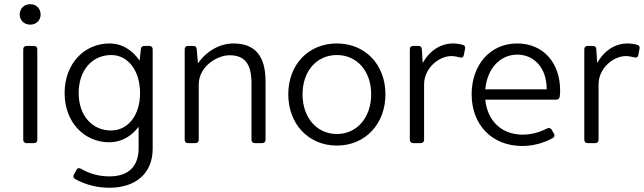

<svg xmlns="http://www.w3.org/2000/svg" viewBox="-20 -676 3042 907"><path d="M123 -559.6C151.4 -559.6 171.9 -580.1 171.9 -607.4C171.9 -635.7 151.4 -656.2 123 -656.2C93.8 -656.2 73.2 -635.7 73.2 -607.4C73.2 -580.1 93.8 -559.6 123 -559.6ZM89.8 -443.4V-15.6C89.8 -5.9 95.7 0 105.5 0H140.6C150.4 0 156.2 -5.9 156.2 -15.6V-443.4C156.2 -453.1 150.4 -459 140.6 -459H105.5C95.7 -459 89.8 -453.1 89.8 -443.4Z M645.5 -444.3 639.6 -389.6C606.4 -437.5 558.6 -470.7 497.1 -470.7C378.9 -470.7 285.2 -376 285.2 -236.3C285.2 -97.7 378.9 -3.9 496.1 -3.9C554.7 -3.9 601.6 -33.2 634.8 -77.1V23.4C634.8 109.4 587.9 157.2 497.1 157.2C451.2 157.2 405.3 146.5 362.3 121.1C353.5 116.2 345.7 117.2 340.8 127L329.1 148.4C324.2 157.2 326.2 165 335 169.9C385.7 197.3 438.5 210.9 497.1 210.9C621.1 210.9 701.2 142.6 701.2 27.3V-443.4C701.2 -453.1 695.3 -459 685.5 -459H662.1C652.3 -459 646.5 -454.1 645.5 -444.3ZM504.9 -59.6C414.1 -59.6 351.6 -131.8 351.6 -236.3C351.6 -342.8 414.1 -416 505.9 -416C585 -416 641.6 -341.8 641.6 -236.3C641.6 -131.8 585 -59.6 504.9 -59.6Z M1083 -470.7C1020.5 -470.7 957 -436.5 917 -378.9H915L909.2 -444.3C908.2 -454.1 903.3 -459 893.6 -459H868.2C858.4 -459 852.5 -453.1 852.5 -443.4V-15.6C852.5 -5.9 858.4 0 868.2 0H903.3C913.1 0 918.9 -5.9 918.9 -15.6V-277.3C918.9 -361.3 1004.9 -415 1064.5 -415C1136.7 -415 1168 -373 1168 -283.2V-15.6C1168 -5.9 1173.8 0 1183.6 0H1218.8C1228.5 0 1234.4 -5.9 1234.4 -15.6V-292C1234.4 -409.2 1186.5 -470.7 1083 -470.7Z M1571.3 11.7C1705.1 11.7 1800.8 -89.8 1800.8 -230.5C1800.8 -371.1 1705.1 -470.7 1571.3 -470.7C1437.5 -470.7 1341.8 -371.1 1341.8 -230.5C1341.8 -89.8 1437.5 11.7 1571.3 11.7ZM1571.3 -43C1476.6 -43 1409.2 -120.1 1409.2 -230.5C1409.2 -340.8 1476.6 -416 1571.3 -416C1666 -416 1733.4 -340.8 1733.4 -230.5C1733.4 -120.1 1666 -43 1571.3 -43Z M2120.1 -470.7C2064.5 -470.7 2011.7 -439.5 1978.5 -380.9H1976.6L1972.7 -444.3C1971.7 -455.1 1965.8 -459 1956.1 -459H1931.6C1921.9 -459 1916 -453.1 1916 -443.4V-15.6C1916 -5.9 1921.9 0 1931.6 0H1967.8C1977.5 0 1983.4 -5.9 1983.4 -15.6V-277.3C1983.4 -354.5 2053.7 -411.1 2112.3 -411.1C2125 -411.1 2139.6 -408.2 2151.4 -405.3C2161.1 -401.4 2168.9 -405.3 2170.9 -415L2176.8 -445.3C2178.7 -454.1 2175.8 -461.9 2167 -463.9C2154.3 -467.8 2136.7 -470.7 2120.1 -470.7Z M2626 -249C2626 -377.9 2547.9 -470.7 2422.9 -470.7C2295.9 -470.7 2208 -370.1 2208 -230.5C2208 -85.9 2304.7 13.7 2447.3 13.7C2502.9 13.7 2552.7 -2.9 2590.8 -23.4C2599.6 -28.3 2601.6 -36.1 2596.7 -44.9L2585.9 -63.5C2581.1 -71.3 2573.2 -73.2 2564.5 -69.3C2524.4 -48.8 2487.3 -40 2448.2 -40C2350.6 -40 2282.2 -104.5 2272.5 -205.1H2607.4C2616.2 -205.1 2623 -210 2624 -219.7C2626 -230.5 2626 -240.2 2626 -249ZM2562.5 -253.9H2272.5C2281.2 -352.5 2342.8 -418 2423.8 -418C2502.9 -418 2563.5 -354.5 2562.5 -253.9Z M2944.3 -470.7C2888.7 -470.7 2835.9 -439.5 2802.7 -380.9H2800.8L2796.9 -444.3C2795.9 -455.1 2790 -459 2780.3 -459H2755.9C2746.1 -459 2740.2 -453.1 2740.2 -443.4V-15.6C2740.2 -5.9 2746.1 0 2755.9 0H2792C2801.8 0 2807.6 -5.9 2807.6 -15.6V-277.3C2807.6 -354.5 2877.9 -411.1 2936.5 -411.1C2949.2 -411.1 2963.9 -408.2 2975.6 -405.3C2985.4 -401.4 2993.2 -405.3 2995.1 -415L3001 -445.3C3002.9 -454.1 3000 -461.9 2991.2 -463.9C2978.5 -467.8 2960.9 -470.7 2944.3 -470.7Z"/></svg>

Font: Ed Sans Neue Light
Style: Regular
Weight: 300
Designer: Stephen Hutchings
Version: Version 1.004;PS 001.004;hotconv 1.0.88;makeotf.lib2.5.64775